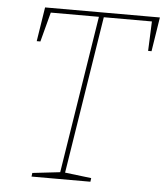

<svg xmlns="http://www.w3.org/2000/svg" viewBox="-51 -737 673 783"><g transform="rotate(5 286.0 -346.0)"><path d="M80 -552 102 -692H572L550 -552H536L541 -673H344L242 -28L350 -15L348 0H107L109 -15L222 -28L324 -673H127L95 -552Z"/></g></svg>

Font: Bitter Pro Thin
Style: Italic
Weight: 250
Italic angle: -9°
Designer: Sol Matas, and Bitter project Authors
Foundry: Sol Matas
Version: Version 1.010